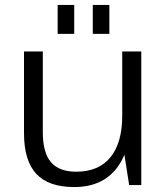

<svg xmlns="http://www.w3.org/2000/svg" viewBox="-20 -748 678 776"><path d="M153 -214Q153 -131 186 -92.5Q219 -54 288 -54Q379 -54 426.5 -112.5Q474 -171 474 -280L510 -348V-282Q510 -143 451 -67.5Q392 8 280 8Q176 8 126.5 -45.5Q77 -99 77 -210V-540H153ZM551 0H502L474 -179V-540H551ZM280 -728V-611H213V-728ZM422 -728V-611H355V-728Z"/></svg>

Font: Pathway Extreme 8pt Thin Light
Style: Regular
Weight: 300
Version: Version 1.001;gftools[0.9.26]